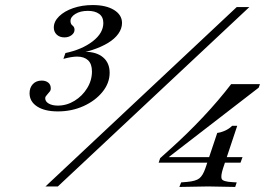

<svg xmlns="http://www.w3.org/2000/svg" viewBox="-20 -738 1056 760"><path d="M209 -297Q157 -297 127 -316.5Q97 -336 97 -369Q97 -391 110 -405Q123 -419 145 -419Q161 -419 171 -411Q181 -403 181 -388Q181 -381 178 -377Q175 -373 168 -365Q164 -360 161.5 -357Q159 -354 159 -349Q159 -336 173 -328Q187 -320 209 -320Q244 -320 275 -339Q306 -358 325 -389Q344 -420 344 -455Q344 -485 328.5 -499.5Q313 -514 285 -514Q264 -514 231 -505L239 -528Q305 -542 347 -574.5Q389 -607 389 -647Q389 -671 372.5 -683Q356 -695 328 -695Q298 -695 278.5 -683Q259 -671 259 -655Q259 -643 267 -637Q275 -631 275 -620Q275 -608 263.5 -599Q252 -590 235 -590Q216 -590 204.5 -601Q193 -612 193 -629Q193 -653 214 -673.5Q235 -694 270 -706Q305 -718 347 -718Q400 -718 431.5 -698.5Q463 -679 463 -647Q463 -625 448.5 -604.5Q434 -584 407.5 -568Q381 -552 346 -540.5Q311 -529 269 -525L275 -530Q292 -532 300.5 -532.5Q309 -533 316 -533Q362 -533 388 -511Q414 -489 414 -450Q414 -409 385.5 -374Q357 -339 310.5 -318Q264 -297 209 -297ZM160 0 917 -710H967L209 0ZM608 -94 614 -112 654 -148Q722 -209 784 -275Q846 -341 895 -405H1009L1004 -391L623 -97L632 -116H940L932 -94ZM690 2 697 -16 721 -18Q755 -21 769 -32Q783 -43 793 -72L840 -212Q853 -213 870 -220.5Q887 -228 899 -240H919L863 -72Q853 -41 857.5 -30Q862 -19 900 -17L917 -16L911 2L804 0Z"/></svg>

Font: Baskervville
Style: Italic
Weight: 400
Italic angle: -18°
Designer: ANRT
Foundry: ANRT
Version: Version 1.100